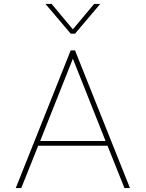

<svg xmlns="http://www.w3.org/2000/svg" viewBox="-20 -955 740 975"><path d="M211 -935H242L350 -806L458 -935H489L361 -784H339ZM174 -215 88 0H60L339 -699H361L640 0H612L526 -215ZM350 -657 184 -239H516Z"/></svg>

Font: Prompt Thin
Style: Regular
Weight: 100
Designer: Katatrad Team
Foundry: CadsonDemak
Version: Version 1.030